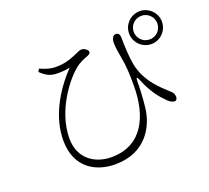

<svg xmlns="http://www.w3.org/2000/svg" viewBox="-137 -961 1273 1169"><g transform="rotate(-20 500.0 -376.0)"><path d="M877 -576C935 -576 983 -624 983 -683C983 -741 935 -789 877 -789C818 -789 770 -741 770 -683C770 -624 818 -576 877 -576ZM420 37C617 37 696 -106 709 -229C716 -296 718 -353 718 -391C718 -420 725 -421 735 -394C770 -307 810 -260 847 -223C863 -207 880 -200 891 -200C903 -200 908 -213 908 -224C907 -246 896 -257 884 -267C842 -306 755 -378 731 -497C721 -552 718 -620 718 -669C718 -693 712 -708 693 -708C676 -708 663 -692 663 -658C663 -632 671 -590 675 -565C687 -504 689 -451 689 -375C689 -181 616 -12 413 -12C308 -12 210 -74 210 -206C210 -387 341 -548 400 -595C431 -622 462 -632 485 -641C500 -647 505 -653 505 -661C505 -673 485 -691 462 -691C451 -691 443 -685 409 -671C372 -656 338 -644 282 -644C248 -644 216 -654 182 -670L171 -652C213 -611 242 -604 283 -604C315 -604 337 -607 360 -612C251 -499 171 -354 171 -208C171 -25 301 37 420 37ZM877 -606C834 -606 800 -640 800 -683C800 -725 834 -759 877 -759C919 -759 953 -725 953 -683C953 -640 919 -606 877 -606Z"/></g></svg>

Font: Source Han Serif CN VF
Style: Regular
Weight: 250
Designer: Ryoko NISHIZUKA 西塚涼子 (kana & ideographs); Frank Grießhammer (Latin, Greek & Cyrillic); Wenlong ZHANG 张文龙 (bopomofo); San
Foundry: Adobe
Version: Version 2.002;hotconv 1.1.0;makeotfexe 2.6.0